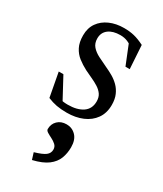

<svg xmlns="http://www.w3.org/2000/svg" viewBox="-179 -505 712 839"><g transform="rotate(30 177.0 -85.5)"><path d="M190.5 -436Q218.5 -436 241.5 -430.5Q264.5 -425 293.5 -410.5L301 -292.5H279.5L230.5 -414L264.5 -372Q246 -386.5 229.2 -393.8Q212.5 -401 192 -401Q154.5 -401 132.8 -384.5Q111 -368 111 -338.5Q111 -314 124.5 -298.5Q138 -283 160 -271.8Q182 -260.5 207 -249Q226 -240.5 244.5 -229.8Q263 -219 278 -204Q293 -189 302.2 -168Q311.5 -147 311.5 -117.5Q311.5 -76.5 291.2 -48Q271 -19.5 236.2 -4.8Q201.5 10 157 10Q128 10 105.2 5.8Q82.5 1.5 60 -8L37.5 -128.5H61L128 -4L67 -43Q86 -34 98.8 -29.5Q111.5 -25 122 -23.8Q132.5 -22.5 143.5 -22.5Q191 -22.5 218.8 -41.5Q246.5 -60.5 246.5 -98Q246.5 -119 236.8 -133Q227 -147 210.8 -157.2Q194.5 -167.5 175.5 -176Q156.5 -184.5 138.5 -193.5Q114.5 -206 94.5 -221.5Q74.5 -237 62.5 -260.5Q50.5 -284 50.5 -319Q50.5 -356 68.8 -382Q87 -408 118.8 -422Q150.5 -436 190.5 -436ZM119 231.5Q158.5 220 173.2 208.5Q188 197 188 179Q188 164.5 178 155.2Q168 146 154.8 139.5Q141.5 133 131.5 126.8Q121.5 120.5 121.5 113Q121.5 87.5 138.5 70.8Q155.5 54 183.5 54Q211.5 54 230.8 74Q250 94 250 131.5Q250 162 240 188Q230 214 204 233.8Q178 253.5 129.5 265Z"/></g></svg>

Font: Newsreader Text
Style: Regular
Weight: 400
Designer: Hugues Gentile
Foundry: Production Type
Version: Version 1.001